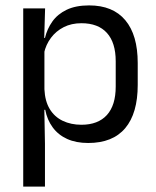

<svg xmlns="http://www.w3.org/2000/svg" viewBox="-20 -519 577 711"><path d="M306.5 10.5Q261.5 10.5 228.5 -4.5Q195.5 -19.5 175 -47.5Q154.5 -75.5 147.5 -112.5H121L144.5 -188.5Q146.5 -144.5 164.2 -115.2Q182 -86 212.5 -71.5Q243 -57 281.5 -57Q343 -57 375.8 -93Q408.5 -129 408.5 -198.5V-292Q408.5 -361 376 -397Q343.5 -433 281.5 -433Q244.5 -433 216 -418.5Q187.5 -404 168.8 -379Q150 -354 143 -322L123 -378.5H146.5Q154.5 -412 173.8 -439.2Q193 -466.5 226.8 -482.8Q260.5 -499 310 -499Q398 -499 444 -444.2Q490 -389.5 490 -285.5V-204.5Q490 -99.5 443.8 -44.5Q397.5 10.5 306.5 10.5ZM146.5 172H66V-488H147L143.5 -370.5L144.5 -345.5V-140L144 -123.5L146.5 13.5Z"/></svg>

Font: Anek Malayalam
Style: Regular
Weight: 400
Version: Version 1.003